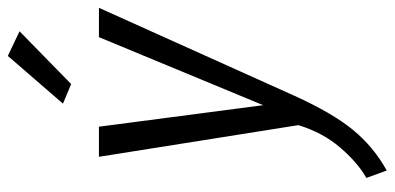

<svg xmlns="http://www.w3.org/2000/svg" viewBox="-279 -494 1009 491"><g transform="rotate(-90 225.5 -248.5)"><path d="M151 10 70 -500H147L202 -80L376 -500H451L226 0Q182 97 139 149.5Q96 202 35 236L16 184Q56 161 94 116.5Q132 72 151 10ZM256 -571 206 -592 328 -733 391 -703Z"/></g></svg>

Font: Gudea
Style: Italic
Weight: 400
Version: Version 1.002